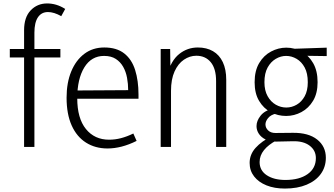

<svg xmlns="http://www.w3.org/2000/svg" viewBox="-20 -854 1943 1116"><path d="M120 0V-678Q120 -754 158.5 -794Q197 -834 254 -834Q280 -834 306 -826.5Q332 -819 359 -802L336 -760Q315 -772 295.5 -778Q276 -784 259 -784Q221 -784 200.5 -753.5Q180 -723 180 -664V0ZM37 -520V-569H331V-520Z M605 9Q534 9 480 -25Q426 -59 396.5 -125Q367 -191 367 -286Q367 -373 394 -438.5Q421 -504 470 -541Q519 -578 586 -578Q658 -578 702 -543.5Q746 -509 765.5 -447Q785 -385 785 -305V-280H400L401 -328L725 -330Q725 -366 718.5 -401.5Q712 -437 696 -465.5Q680 -494 653 -511.5Q626 -529 585 -529Q511 -529 470 -462Q429 -395 429 -283Q429 -166 479.5 -104Q530 -42 614 -42Q649 -42 683.5 -51Q718 -60 755 -78L774 -35Q730 -13 687.5 -2Q645 9 605 9Z M1236 0V-383Q1236 -455 1205 -492.5Q1174 -530 1121 -530Q1083 -530 1049 -507Q1015 -484 994.5 -438.5Q974 -393 974 -326V0H914V-569H969L971 -420H952Q974 -502 1021.5 -540Q1069 -578 1130 -578Q1181 -578 1218 -556.5Q1255 -535 1275 -493Q1295 -451 1295 -390V0Z M1769 -376Q1769 -428 1751 -461.5Q1733 -495 1704 -512Q1675 -529 1643 -529Q1612 -529 1583 -512Q1554 -495 1535.5 -461.5Q1517 -428 1517 -376Q1517 -328 1535.5 -295Q1554 -262 1583 -245.5Q1612 -229 1644 -229Q1676 -229 1704.5 -245.5Q1733 -262 1751 -294.5Q1769 -327 1769 -376ZM1826 -376Q1826 -312 1800 -268.5Q1774 -225 1732 -202.5Q1690 -180 1643 -180Q1595 -180 1553.5 -202Q1512 -224 1486 -267.5Q1460 -311 1460 -376Q1460 -443 1486.5 -487.5Q1513 -532 1555.5 -554.5Q1598 -577 1644 -577Q1692 -577 1733.5 -554Q1775 -531 1800.5 -486.5Q1826 -442 1826 -376ZM1879 -577V-528L1736 -530L1643 -569ZM1562 -64 1587 -38Q1540 -13 1514.5 18.5Q1489 50 1489 88Q1489 137 1530.5 164.5Q1572 192 1639 192Q1720 192 1768 158Q1816 124 1816 65Q1816 20 1779.5 -7.5Q1743 -35 1680 -33L1587 -31Q1550 -30 1524 -43Q1498 -56 1484.5 -76.5Q1471 -97 1471 -121Q1471 -152 1495 -182Q1519 -212 1569 -224L1586 -194Q1554 -187 1538.5 -168Q1523 -149 1523 -131Q1523 -111 1538.5 -96Q1554 -81 1581 -81L1682 -82Q1773 -83 1823.5 -43Q1874 -3 1874 63Q1874 116 1845 156.5Q1816 197 1762.5 219.5Q1709 242 1636 242Q1575 242 1529 223.5Q1483 205 1457 171.5Q1431 138 1431 93Q1431 44 1465.5 5.5Q1500 -33 1562 -64Z"/></svg>

Font: Yaldevi ExtraLight Light
Style: Regular
Weight: 300
Version: Version 1.100